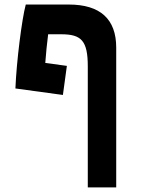

<svg xmlns="http://www.w3.org/2000/svg" viewBox="-20 -606 626 851"><path d="M369.1 224.6H495.1V-395C495.1 -521 424.8 -585.9 284.7 -585.9H94.2C76.7 -520.5 53.2 -334 48.3 -213.9L258.8 -185.1L276.4 -314L180.7 -327.1C184.1 -370.6 188 -413.6 193.4 -454.1H251C340.3 -454.1 369.1 -426.3 369.1 -311.5Z"/></svg>

Font: Cascadia Mono NF
Style: Bold
Weight: 700
Monospace: yes
Designer: Aaron Bell
Foundry: Saja Typeworks
Version: Version 2404.023